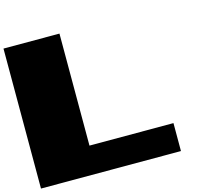

<svg xmlns="http://www.w3.org/2000/svg" viewBox="-133 -1163 1467 1325"><g transform="rotate(-15 600.0 -500.0)"><path d="M0 0V-1000H399.9V-199.7H1000V0Z"/></g></svg>

Font: 8-bit HUD
Style: Regular
Weight: 400
Designer: lSPl
Foundry: https://fontstruct.com
Version: Version 1.0